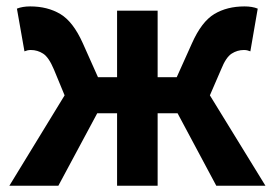

<svg xmlns="http://www.w3.org/2000/svg" viewBox="-20 -594 879 614"><path d="M9.9 0 186.6 -289.1 152.3 -372.1Q136 -410.9 117.9 -422.5Q99.9 -434.1 78.6 -434.1Q72.9 -434.1 68 -433Q63.2 -431.8 58.2 -429.8L34.1 -566.4Q51.9 -573.5 76.6 -573.5Q132 -573.5 173 -549.1Q214 -524.6 244.9 -455.6L293.3 -347.2H354.4V-559.8H484.1V-347.2H545.2L593.9 -455.6Q624.6 -524.6 665.3 -549.1Q706 -573.5 761.9 -573.5Q786.8 -573.5 804.2 -566.4L780.6 -429.8Q775.6 -431.8 770.8 -433Q765.9 -434.1 759.9 -434.1Q738.9 -434.1 720.8 -422.5Q702.6 -410.9 687.1 -372.1L651.2 -289.1L828.9 0H671.7L547.9 -231.7H484.1V0H354.4V-231.7H290.9L166.6 0Z"/></svg>

Font: Noto Sans HK Thin
Style: Regular
Weight: 100
Designer: Ryoko NISHIZUKA 西塚涼子 (kana, bopomofo & ideographs); Paul D. Hunt (Latin, Greek & Cyrillic); Sandoll Communications 산돌커뮤니
Foundry: Adobe
Version: Version 2.004-H2;hotconv 1.0.118;makeotfexe 2.5.65603